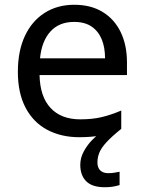

<svg xmlns="http://www.w3.org/2000/svg" viewBox="-20 -566 604 806"><path d="M389 116Q389 138 401 149.5Q413 161 434 161Q451 161 462.5 158.5Q474 156 482 155V211Q468 215 454 217.5Q440 220 420 220Q367 220 342 195Q317 170 317 126Q317 97 331.5 70Q346 43 367.5 21Q389 -1 409 -15L489 -25Q449 7 427 31Q405 55 397 75Q389 95 389 116ZM292 -546Q361 -546 410.5 -516Q460 -486 486.5 -431.5Q513 -377 513 -304V-251H146Q148 -160 192.5 -112.5Q237 -65 317 -65Q368 -65 407.5 -74.5Q447 -84 489 -102V-25Q448 -7 408 1.5Q368 10 313 10Q237 10 178.5 -21Q120 -52 87.5 -113.5Q55 -175 55 -264Q55 -352 84.5 -415Q114 -478 167.5 -512Q221 -546 292 -546ZM291 -474Q228 -474 191.5 -433.5Q155 -393 148 -321H421Q421 -367 407 -401Q393 -435 364.5 -454.5Q336 -474 291 -474Z"/></svg>

Font: Noto Sans Telugu
Style: Regular
Weight: 400
Designer: Jelle Bosma - Monotype Design Team
Foundry: Monotype Imaging Inc.
Version: Version 2.003